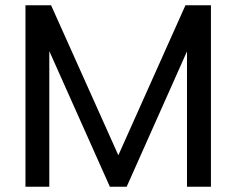

<svg xmlns="http://www.w3.org/2000/svg" viewBox="-20 -712 901 732"><path d="M431.2 -120.1 687 -691.9H784.2V0H692.9V-516.1L462.9 0H398.9L168 -517.1V0H77.1V-691.9H174.8Z"/></svg>

Font: PoppinsZ
Style: Regular
Weight: 400
Designer: Ninad Kale (Devanagari), Jonny Pinhorn (Latin)
Foundry: Indian Type Foundry
Version: Version 3.002;FEAKit 1.0